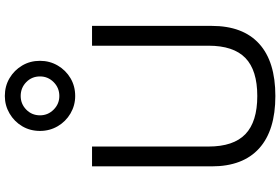

<svg xmlns="http://www.w3.org/2000/svg" viewBox="-198 -924 1132 775"><g transform="rotate(-90 367.5 -536.0)"><path d="M368 10Q229 10 156.5 -55.5Q84 -121 84 -247V-730H164V-260Q164 -159 214 -111Q264 -63 368 -63Q472 -63 521.5 -111Q571 -159 571 -260V-730H651V-247Q651 -121 579 -55.5Q507 10 368 10ZM368 -798Q330 -798 297.5 -817Q265 -836 246 -868.5Q227 -901 227 -940Q227 -980 246 -1012Q265 -1044 297.5 -1063Q330 -1082 368 -1082Q408 -1082 440 -1063Q472 -1044 491 -1012Q510 -980 510 -940Q510 -901 491 -868.5Q472 -836 440 -817Q408 -798 368 -798ZM368 -862Q401 -862 424 -885Q447 -908 447 -940Q447 -973 424 -995.5Q401 -1018 368 -1018Q336 -1018 313 -995.5Q290 -973 290 -940Q290 -908 313 -885Q336 -862 368 -862Z"/></g></svg>

Font: M PLUS 1
Style: Regular
Weight: 400
Designer: Coji Morishita
Foundry: UNDERFOREST DESIGN
Version: Version 1.001